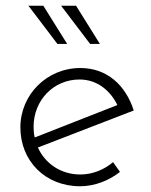

<svg xmlns="http://www.w3.org/2000/svg" viewBox="-20 -641 527 669"><path d="M214 -488 131 -621H79L180 -488ZM328 -488 245 -621H193L294 -488ZM260 -33C191 -33 137 -72 112 -127L446 -256C418 -344 353 -404 260 -404C143 -404 51 -311 51 -197C51 -81 137 8 259 8C310 8 360 -12 398 -42L374 -76C343 -50 303 -33 260 -33ZM257 -364C320 -364 365 -324 389 -275L101 -162C98 -174 97 -186 97 -199C97 -292 167 -364 257 -364Z"/></svg>

Font: Sulaf Light
Style: Regular
Weight: 300
Designer: Bandar Raffah (Arabic) and Santiago Orozco (Latin)
Foundry: Caramella and Typemade
Version: Version 1.005;PS 001.005;hotconv 1.0.88;makeotf.lib2.5.64775